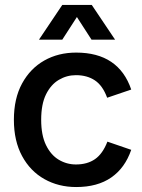

<svg xmlns="http://www.w3.org/2000/svg" viewBox="-20 -742 571 774"><path d="M287 12Q216 12 159 -20Q102 -52 69 -113Q36 -174 36 -259Q36 -345 69 -405.5Q102 -466 158.5 -498Q215 -530 287 -530Q373 -530 428.5 -492.5Q484 -455 509 -381L412 -348Q394 -397 362.5 -418Q331 -439 286 -439Q249 -439 217 -420Q185 -401 165.5 -361.5Q146 -322 146 -259Q146 -197 165.5 -157Q185 -117 217 -98Q249 -79 286 -79Q332 -79 363 -100.5Q394 -122 413 -171L509 -138Q484 -65 428.5 -26.5Q373 12 287 12ZM231 -722H350L444 -582H349L267 -709H313L231 -582H137Z"/></svg>

Font: TikTok Sans 24pt Medium
Style: Regular
Weight: 500
Version: Version 4.000